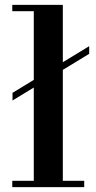

<svg xmlns="http://www.w3.org/2000/svg" viewBox="-20 -770 397 790"><path d="M31.5 -356.5V-388L347 -580V-548.5ZM238.5 -750V-26H326.5V0H30.5V-26H119V-724H30.5V-750Z"/></svg>

Font: Bodoni Moda SC 9pt SemiBold
Style: Regular
Weight: 600
Designer: Owen Earl
Foundry: indestructible type
Version: Version 2.005